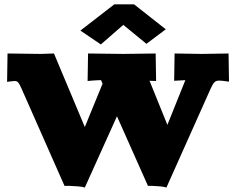

<svg xmlns="http://www.w3.org/2000/svg" viewBox="-20 -844 1072 872"><path d="M499 -824.2H588.9L732.9 -710.9L645 -645L540 -731L438 -642.1L345.2 -705.1ZM1018.1 -601.1 1020 -473.1Q987.3 -478 976.1 -478Q961.4 -478 953.9 -470.5Q946.3 -462.9 936 -439.9L735.8 7.8Q728 4.4 707 2.4Q686 0.5 668.9 0H651.9L511.2 -315.9L365.2 7.8Q357.4 4.4 334.5 2.4Q311.5 0.5 292 0H272.9L78.1 -440.9Q68.8 -462.4 63 -469.2Q57.1 -476.1 46.9 -476.1Q40.5 -476.1 28.1 -474.4Q15.6 -472.7 12.2 -472.2L14.2 -601.1L164.1 -599.1L225.1 -601.1L365.2 -267.1L445.8 -463.9L439 -480Q425.3 -480 398.9 -478L377.9 -476.1L379.9 -601.1L540 -599.1L687 -601.1L689 -476.1L659.2 -477.1L740.2 -276.9L821.8 -480Q819.3 -480 771 -477.1L772.9 -601.1L897.9 -599.1Z"/></svg>

Font: Zantroke
Style: Regular
Weight: 500
Foundry: gluk
Version: Version 0.36